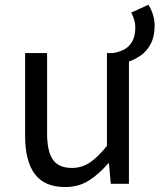

<svg xmlns="http://www.w3.org/2000/svg" viewBox="-20 -764 663 798"><path d="M514 -507.9 448.6 -543.4Q475.1 -547.4 496.1 -558.4Q517.1 -569.4 529.7 -591.9Q542.4 -614.4 542.4 -651.4Q542.4 -666.6 537.6 -682.4Q532.9 -698.3 525.6 -711.6L596.9 -744.4Q608.4 -726.2 615.6 -703.5Q622.7 -680.8 622.7 -657.3Q622.7 -612.6 606.7 -582.1Q590.7 -551.7 565.8 -534.1Q540.8 -516.5 514 -507.9ZM250.7 13.4Q164.6 13.4 124.5 -40.9Q84.3 -95.1 84.3 -199.3V-543.4H175.7V-210.3Q175.7 -134.6 199.9 -100.3Q224.2 -66 278.3 -66Q319.9 -66 353 -88.1Q386 -110.1 424.5 -157.6V-543.4H515.9V0H440.4L432.9 -85.3H430.1Q392.1 -40.9 349.5 -13.7Q306.9 13.4 250.7 13.4Z"/></svg>

Font: Noto Sans JP
Style: Regular
Weight: 100
Designer: Ryoko NISHIZUKA 西塚涼子 (kana, bopomofo & ideographs); Paul D. Hunt (Latin, Greek & Cyrillic); Sandoll Communications 산돌커뮤니
Foundry: Adobe
Version: Version 2.004;hotconv 1.0.118;makeotfexe 2.5.65603